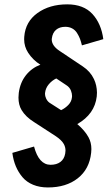

<svg xmlns="http://www.w3.org/2000/svg" viewBox="-20 -845 490 873"><path d="M197.8 7.3Q160.2 7.3 130.6 -4.9Q101.1 -17.1 82.3 -39.3Q63.5 -61.5 52 -88.9Q40.5 -116.2 36.1 -149.9L134.8 -178.7Q156.7 -95.7 210 -95.7Q237.3 -95.7 254.6 -108.6Q272 -121.6 276.4 -146.5Q277.8 -153.8 277.8 -160.2Q277.8 -175.8 270.5 -189.5Q260.3 -208 233.9 -225.6L135.3 -289.6Q96.7 -313.5 78.1 -344.7Q64 -368.2 64 -401.4Q64 -411.6 65.4 -422.9Q71.8 -470.2 98.1 -503.2Q124.5 -536.1 163.6 -550.8Q130.4 -571.3 108.4 -604.5Q89.8 -632.8 89.8 -666.5Q89.8 -672.4 90.3 -678.2Q95.7 -746.6 150.6 -785.9Q205.6 -825.2 285.6 -825.2Q359.9 -825.2 400.1 -781.5Q440.4 -737.8 449.7 -667L352.5 -638.7Q348.6 -655.3 343.8 -668.2Q338.9 -681.2 330.3 -694.8Q321.8 -708.5 308.1 -715.8Q294.4 -723.1 276.9 -723.1Q251 -723.1 234.9 -709.5Q218.8 -695.8 215.8 -670.4Q215.3 -668 215.3 -665.5Q215.3 -636.7 252 -612.8L356.4 -543Q390.6 -520.5 407.2 -485.4Q420.4 -457.5 420.9 -423.8Q420.9 -415 419.9 -406.2Q410.6 -326.2 331.5 -280.8Q365.7 -251.5 382.3 -221.2Q395.5 -197.3 395.5 -167Q395.5 -159.2 394.5 -150.4Q386.7 -76.2 333.7 -34.4Q280.8 7.3 197.8 7.3ZM257.8 -344.2Q276.4 -353 290.8 -367.9Q305.2 -382.8 307.1 -402.3Q307.6 -405.3 307.6 -408.2Q307.6 -419.9 302.7 -432.6Q296.9 -448.2 281.2 -458L235.8 -488.3Q216.3 -479 201.9 -461.9Q187.5 -444.8 185.1 -423.8Q184.6 -420.9 184.6 -418.5Q184.6 -408.2 189.5 -397.5Q195.3 -384.8 205.1 -377.9Z"/></svg>

Font: Oswald
Style: Medium
Weight: 500
Designer: Vernon Adams
Foundry: Vernon Adams
Version: 3.0; ttfautohint (v0.94.23-7a4d-dirty) -l 8 -r 50 -G 150 -x 